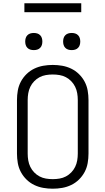

<svg xmlns="http://www.w3.org/2000/svg" viewBox="-20 -1137 640 1165"><path d="M300 8Q271 8 242.5 3Q214 -2 188 -14.5Q162 -27 141 -47.5Q120 -68 106.5 -93.5Q93 -119 88 -147.5Q83 -176 83 -205V-530Q83 -559 88 -587.5Q93 -616 106.5 -641.5Q120 -667 141 -687.5Q162 -708 188 -720.5Q214 -733 242.5 -738Q271 -743 300 -743Q329 -743 357.5 -738Q386 -733 412 -720.5Q438 -708 459 -687.5Q480 -667 493.5 -641.5Q507 -616 512 -587.5Q517 -559 517 -530V-205Q517 -176 512 -147.5Q507 -119 493.5 -93.5Q480 -68 459 -47.5Q438 -27 412 -14.5Q386 -2 357.5 3Q329 8 300 8ZM300 -50Q321 -50 341.5 -53.5Q362 -57 380 -66.5Q398 -76 412.5 -91Q427 -106 436 -124.5Q445 -143 448.5 -163.5Q452 -184 452 -205V-530Q452 -551 448.5 -571.5Q445 -592 436 -610.5Q427 -629 412.5 -644Q398 -659 380 -668.5Q362 -678 341.5 -681.5Q321 -685 300 -685Q279 -685 258.5 -681.5Q238 -678 220 -668.5Q202 -659 187.5 -644Q173 -629 164 -610.5Q155 -592 151.5 -571.5Q148 -551 148 -530V-205Q148 -184 151.5 -163.5Q155 -143 164 -124.5Q173 -106 187.5 -91Q202 -76 220 -66.5Q238 -57 258.5 -53.5Q279 -50 300 -50ZM415 -833Q404 -833 394 -836Q384 -839 376.5 -846.5Q369 -854 366 -864Q363 -874 363 -885Q363 -896 366 -906Q369 -916 376.5 -923.5Q384 -931 394 -934Q404 -937 415 -937Q426 -937 436 -934Q446 -931 453.5 -923.5Q461 -916 464 -906Q467 -896 467 -885Q467 -874 464 -864Q461 -854 453.5 -846.5Q446 -839 436 -836Q426 -833 415 -833ZM185 -833Q174 -833 164 -836Q154 -839 146.5 -846.5Q139 -854 136 -864Q133 -874 133 -885Q133 -896 136 -906Q139 -916 146.5 -923.5Q154 -931 164 -934Q174 -937 185 -937Q196 -937 206 -934Q216 -931 223.5 -923.5Q231 -916 234 -906Q237 -896 237 -885Q237 -874 234 -864Q231 -854 223.5 -846.5Q216 -839 206 -836Q196 -833 185 -833ZM128 -1063V-1117H473V-1063Z"/></svg>

Font: Iosevka Light Extended
Style: Regular
Weight: 300
Width: 7
Monospace: yes
Designer: Belleve Invis
Foundry: Belleve Invis
Version: Version 32.5.0; ttfautohint (v1.8.4)